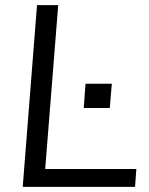

<svg xmlns="http://www.w3.org/2000/svg" viewBox="-20 -732 585 752"><path d="M125 -712H208L157 -70H514L509 0H69ZM418 -404 410 -309H308L315 -404Z"/></svg>

Font: Muli
Style: Italic
Weight: 400
Italic angle: -4.541°
Designer: Vernon Adams
Foundry: Vernon Adams
Version: Version 2.001